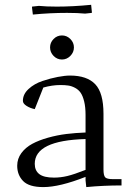

<svg xmlns="http://www.w3.org/2000/svg" viewBox="-20 -763 539 790"><path d="M50.8 -81.1Q50.8 -109.9 67.9 -133.1Q85 -156.2 112.5 -171.1Q140.1 -186 177.7 -196.5Q215.3 -207 253.2 -211.7Q291 -216.3 332 -217.8V-290Q332 -322.3 326.4 -345.2Q320.8 -368.2 312 -381.1Q303.2 -394 288.8 -401.6Q274.4 -409.2 260.7 -411.1Q247.1 -413.1 228 -413.1Q194.8 -413.1 158.2 -402.8L123 -314Q104 -317.9 89.1 -327.4Q74.2 -336.9 74.2 -348.1Q74.2 -375.5 97.7 -397Q121.1 -418.5 154.5 -429.7Q188 -440.9 217.8 -446.5Q247.6 -452.1 268.1 -452.1Q337.9 -452.1 371.8 -416.5Q405.8 -380.9 405.8 -294.9V-65.9Q405.8 -41 412.8 -33.4Q419.9 -25.9 444.8 -25.9H480V0Q404.8 0 335 6.8L332 -21V-35.2Q225.1 6.8 158.2 6.8Q99.6 6.8 75.2 -18.1Q50.8 -43 50.8 -81.1ZM111.8 -731V-735.8L140.1 -738.8Q169.9 -735.8 213.9 -735.8Q279.8 -735.8 355 -743.2L357.9 -714.8V-710L330.1 -707Q300.3 -710 255.9 -710Q185.5 -710 115.2 -703.1ZM123 -88.9Q123 -61 141.8 -46.6Q160.6 -32.2 202.1 -32.2Q229.5 -32.2 257.1 -38.8Q284.7 -45.4 332 -64V-190.9Q123 -185.1 123 -88.9ZM200.4 -533Q186 -547.9 186 -567.9Q186 -587.9 200.4 -602.5Q214.8 -617.2 234.9 -617.2Q254.9 -617.2 269.5 -602.5Q284.2 -587.9 284.2 -567.9Q284.2 -547.9 269.5 -533Q254.9 -518.1 234.9 -518.1Q214.8 -518.1 200.4 -533Z"/></svg>

Font: Dihjauti S
Style: Regular
Weight: 400
Designer: T. Christopher White
Version: Version 3.0.0